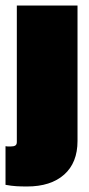

<svg xmlns="http://www.w3.org/2000/svg" viewBox="-36 -514 322 696"><path d="M62 162Q41 162 23.5 161Q6 160 -16 156V16Q-11 17 -7.5 17Q-4 17 2 17Q14 17 19.5 13.5Q25 10 25 1V-494H245V-3Q245 76 196.5 119Q148 162 62 162Z"/></svg>

Font: Blinker Black
Style: Regular
Weight: 900
Designer: Juergen Huber
Foundry: supertype
Version: Version 1.017;hotconv 1.0.117;makeotfexe 2.5.65602